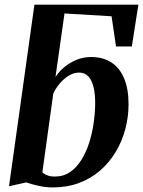

<svg xmlns="http://www.w3.org/2000/svg" viewBox="-20 -790 611 820"><path d="M205.5 10.5Q176 10.5 145.2 3.8Q114.5 -3 92 -11L18.5 5.5L127 -770H571L543 -591.5H475.5L456.5 -720.5L255.5 -732.5L217 -461.5Q232 -484.5 255.2 -503.8Q278.5 -523 307.5 -534.8Q336.5 -546.5 369 -546.5Q420 -546.5 455.8 -523.2Q491.5 -500 510.2 -455Q529 -410 529 -345Q529 -291 515.2 -239Q501.5 -187 474.5 -141.8Q447.5 -96.5 408.2 -62.2Q369 -28 318 -8.8Q267 10.5 205.5 10.5ZM214 -36Q251 -36 279 -55Q307 -74 327.2 -106.5Q347.5 -139 360.8 -180.2Q374 -221.5 380.2 -266.2Q386.5 -311 386.5 -354Q386.5 -410.5 369.8 -445.2Q353 -480 317 -480Q294.5 -480 272.8 -466.2Q251 -452.5 234 -432Q217 -411.5 207.5 -390L161 -54.5Q169 -46 182.5 -41Q196 -36 214 -36Z"/></svg>

Font: Merriweather 72pt
Style: Bold Italic
Weight: 700
Italic angle: -7.8°
Version: Version 2.101